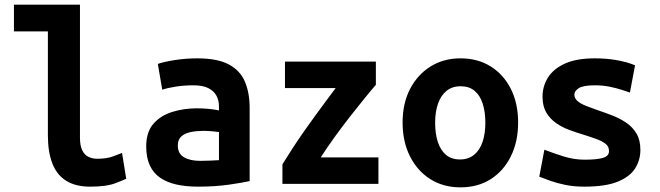

<svg xmlns="http://www.w3.org/2000/svg" viewBox="-20 -791 2840 826"><path d="M368 12Q305 12 264.5 -13.5Q224 -39 205 -88.5Q186 -138 186 -209V-656H40V-771H324V-199Q324 -164 334 -144Q344 -124 361 -116Q378 -108 399 -108Q440 -108 468.5 -119Q497 -130 505 -133L523 -22Q516 -18 477 -3Q438 12 368 12Z M831 12Q781 12 740 3Q699 -6 669.5 -26Q640 -46 624.5 -79.5Q609 -113 609 -161Q609 -223 640 -258.5Q671 -294 721 -309.5Q771 -325 827 -325Q855 -325 879 -322.5Q903 -320 922 -316V-333Q922 -359 911 -379.5Q900 -400 876 -412Q852 -424 812 -424Q773 -424 737 -418.5Q701 -413 678 -405L659 -516Q684 -525 731.5 -532.5Q779 -540 829 -540Q915 -540 964 -514Q1013 -488 1033.5 -440Q1054 -392 1054 -326V-12Q1024 -5 964.5 3.5Q905 12 831 12ZM841 -99Q863 -99 884.5 -100Q906 -101 922 -102V-223Q909 -225 890 -226.5Q871 -228 855 -228Q826 -228 801 -223Q776 -218 760.5 -204.5Q745 -191 745 -165Q745 -130 771.5 -114.5Q798 -99 841 -99Z M1195 0V-84Q1216 -118 1239 -153.5Q1262 -189 1286.5 -224Q1311 -259 1335.5 -292.5Q1360 -326 1382.5 -356.5Q1405 -387 1424 -412H1206V-526H1597V-426Q1581 -408 1552.5 -373Q1524 -338 1489 -293.5Q1454 -249 1420 -202Q1386 -155 1360 -114H1608V0Z M1961 15Q1887 15 1831 -20.5Q1775 -56 1743.5 -119Q1712 -182 1712 -264Q1712 -347 1744.5 -409Q1777 -471 1833 -505.5Q1889 -540 1961 -540Q2035 -540 2090.5 -505.5Q2146 -471 2177.5 -409Q2209 -347 2209 -264Q2209 -182 2178 -119Q2147 -56 2091.5 -20.5Q2036 15 1961 15ZM1959 -105Q1995 -105 2019.5 -125Q2044 -145 2056 -180.5Q2068 -216 2068 -263Q2068 -310 2056.5 -345.5Q2045 -381 2021.5 -400.5Q1998 -420 1961 -420Q1926 -420 1901.5 -400.5Q1877 -381 1864.5 -345.5Q1852 -310 1852 -263Q1852 -216 1863.5 -180.5Q1875 -145 1898.5 -125Q1922 -105 1959 -105Z M2494 12Q2449 12 2412.5 4.5Q2376 -3 2348 -13Q2320 -23 2300 -31L2322 -147Q2360 -132 2405 -118Q2450 -104 2495 -104Q2546 -104 2573 -111.5Q2600 -119 2600 -141Q2600 -161 2585 -172.5Q2570 -184 2545.5 -193Q2521 -202 2492 -211Q2462 -220 2430.5 -231.5Q2399 -243 2373 -261Q2347 -279 2330.5 -306.5Q2314 -334 2314 -375Q2314 -420 2337.5 -457.5Q2361 -495 2410.5 -517.5Q2460 -540 2539 -540Q2590 -540 2634.5 -532Q2679 -524 2712 -510L2690 -393Q2678 -397 2655 -404.5Q2632 -412 2602.5 -418Q2573 -424 2540 -424Q2488 -424 2469.5 -411.5Q2451 -399 2451 -384Q2451 -368 2465 -356Q2479 -344 2502.5 -335Q2526 -326 2554 -316Q2584 -306 2616 -293.5Q2648 -281 2675 -262.5Q2702 -244 2718.5 -216Q2735 -188 2735 -146Q2735 -102 2712 -66Q2689 -30 2636.5 -9Q2584 12 2494 12Z"/></svg>

Font: Ubuntu Sans Mono
Style: Regular
Weight: 400
Monospace: yes
Designer: Dalton Maag Ltd
Foundry: Dalton Maag Ltd
Version: Version 1.006